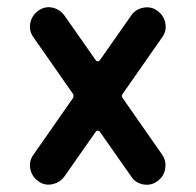

<svg xmlns="http://www.w3.org/2000/svg" viewBox="-20 -555 540 530"><path d="M72.3 -127.9 180.7 -283.2Q185.5 -290 180.7 -296.9L72.3 -452.1Q59.6 -469.7 63.5 -490.7Q67.4 -511.7 85 -524.9Q102.5 -538.1 123.5 -534.2Q144.5 -530.3 158.2 -511.7L245.1 -387.7Q246.1 -385.7 249.5 -385.7Q252.9 -385.7 254.9 -387.7L341.8 -511.7Q353.5 -529.3 375.5 -533.7Q397.5 -538.1 415 -524.9Q432.6 -511.7 436.5 -490.7Q440.4 -469.7 427.7 -452.1L319.3 -296.9Q313.5 -290 319.3 -283.2L427.7 -127.9Q439.5 -110.4 436 -89.4Q432.6 -68.4 415 -55.2Q397.5 -42 375.5 -45.9Q353.5 -49.8 341.8 -68.4L254.9 -192.4Q252.9 -194.3 249.5 -194.3Q246.1 -194.3 245.1 -192.4L158.2 -68.4Q145.5 -50.8 124 -46.4Q102.5 -42 85 -55.2Q67.4 -68.4 63.5 -89.4Q59.6 -110.4 72.3 -127.9Z"/></svg>

Font: Rounded Mgen+ 1mn medium
Style: Regular
Weight: 500
Designer: [Source Han Sans]
Ryoko NISHIZUKA  (kana & ideographs); Paul D. Hunt (Latin, Greek & Cyrillic); Wenlong ZHANG  (bopomofo
Version: Version 1.059.20150602